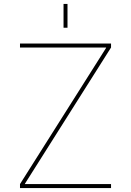

<svg xmlns="http://www.w3.org/2000/svg" viewBox="-20 -950 662 970"><path d="M301 -810V-930H321V-810ZM516 -708V-710H81V-730H541V-710L106 -22V-20H541V0H81V-20Z"/></svg>

Font: M PLUS 1p Thin
Style: Regular
Weight: 250
Version: Version 1.062